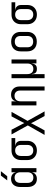

<svg xmlns="http://www.w3.org/2000/svg" viewBox="1598 -2422 1005 4240"><g transform="rotate(-90 2100.0 -302.5)"><path d="M236 -645 342 -785H439L328 -645ZM268 10Q185 10 137.5 -45Q90 -100 90 -195V-356Q90 -451 138 -505.5Q186 -560 268 -560Q330 -560 369 -529.5Q408 -499 415 -445H416V-550H506V0H416V-105H415Q408 -52 369 -21Q330 10 268 10ZM298 -68Q354 -68 385 -103Q416 -138 416 -200V-350Q416 -412 385 -447Q354 -482 298 -482Q241 -482 210.5 -448Q180 -414 180 -350V-200Q180 -136 210.5 -102Q241 -68 298 -68Z M897 10Q833 10 785.5 -16.5Q738 -43 711.5 -90Q685 -137 685 -200V-340Q685 -403 711.5 -450.5Q738 -498 785.5 -524Q833 -550 897 -550H1170V-468H1001V-465Q1051 -461 1080 -427.5Q1109 -394 1109 -340V-200Q1109 -137 1082.5 -90Q1056 -43 1008.5 -16.5Q961 10 897 10ZM897 -70Q954 -70 986.5 -105Q1019 -140 1019 -200V-340Q1019 -400 986.5 -435Q954 -470 897 -470Q840 -470 807.5 -435Q775 -400 775 -340V-200Q775 -140 807.5 -105Q840 -70 897 -70Z M1240 180 1450 -190 1251 -550H1355L1468 -334Q1477 -317 1486.5 -297.5Q1496 -278 1502 -267Q1507 -278 1516.5 -297.5Q1526 -317 1535 -334L1650 -550H1749L1550 -196L1760 180H1657L1532 -52Q1523 -69 1513.5 -88.5Q1504 -108 1499 -120Q1494 -108 1484.5 -89Q1475 -70 1466 -53L1340 180Z M1892 0V-550H1982V-445H1983Q1990 -500 2028 -530Q2066 -560 2129 -560Q2212 -560 2261 -509Q2310 -458 2310 -370V180H2220V-360Q2220 -419 2188.5 -451.5Q2157 -484 2103 -484Q2047 -484 2014.5 -449Q1982 -414 1982 -350V0Z M2493 180V-550H2583V-200Q2583 -138 2613 -103Q2643 -68 2698 -68Q2754 -68 2785.5 -103Q2817 -138 2817 -200V-550H2907V0H2819V-105H2816Q2813 -52 2786 -21Q2759 10 2697 10Q2635 10 2611 -21Q2587 -52 2584 -105H2581L2583 20V180Z M3300 8Q3200 8 3142.5 -48.5Q3085 -105 3085 -202V-348Q3085 -446 3142.5 -502Q3200 -558 3300 -558Q3400 -558 3457.5 -502Q3515 -446 3515 -349V-202Q3515 -105 3457.5 -48.5Q3400 8 3300 8ZM3300 -72Q3359 -72 3392 -105Q3425 -138 3425 -202V-348Q3425 -412 3392 -445Q3359 -478 3300 -478Q3242 -478 3208.5 -445Q3175 -412 3175 -348V-202Q3175 -138 3208.5 -105Q3242 -72 3300 -72Z M3897 10Q3833 10 3785.5 -16.5Q3738 -43 3711.5 -90Q3685 -137 3685 -200V-340Q3685 -403 3711.5 -450.5Q3738 -498 3785.5 -524Q3833 -550 3897 -550H4170V-468H4001V-465Q4051 -461 4080 -427.5Q4109 -394 4109 -340V-200Q4109 -137 4082.5 -90Q4056 -43 4008.5 -16.5Q3961 10 3897 10ZM3897 -70Q3954 -70 3986.5 -105Q4019 -140 4019 -200V-340Q4019 -400 3986.5 -435Q3954 -470 3897 -470Q3840 -470 3807.5 -435Q3775 -400 3775 -340V-200Q3775 -140 3807.5 -105Q3840 -70 3897 -70Z"/></g></svg>

Font: NKDuy Mono
Style: Regular
Weight: 400
Monospace: yes
Designer: NKDuy
Foundry: NKDuy
Version: Version 2.251; ttfautohint (v1.8.4.7-5d5b)